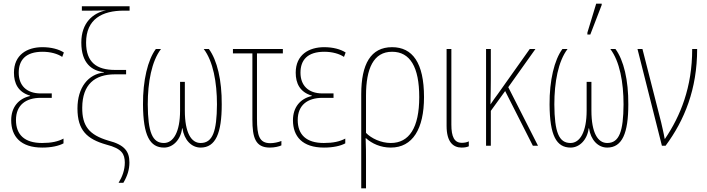

<svg xmlns="http://www.w3.org/2000/svg" viewBox="-20 -794 3851 1046"><path d="M210 10C260 10 300 1 326 -13V-39C296 -23 260 -15 209 -15C114 -15 67 -60 67 -140C67 -222 121 -261 202 -261H262V-285H202C123 -285 82 -330 82 -398C82 -467 120 -512 212 -512C255 -512 294 -501 319 -484L328 -508C300 -526 259 -537 211 -537C127 -537 56 -495 56 -398C56 -341 78 -292 144 -273V-271C81 -257 41 -210 41 -139C41 -51 92 10 210 10Z M626 202H652C675 163 685 129 685 91C685 32 660 -5 570 -28C466 -59 427 -107 428 -208C429 -334 496 -389 606 -389H667V-413H607C507 -413 449 -454 449 -562C449 -690 537 -736 654 -736H686V-760H426V-736H475C505 -736 513 -736 558 -738C486 -723 423 -670 423 -562C423 -448 482 -408 546 -401V-399C461 -390 402 -318 402 -203C402 -84 454 -36 560 -6C646 16 659 46 660 91C660 133 646 169 626 202Z M874 10C923 10 965 -34 972 -95H974C983 -33 1022 10 1073 10C1155 10 1188 -69 1188 -225C1189 -357 1163 -466 1118 -527H1090C1141 -460 1162 -346 1162 -225C1161 -79 1139 -15 1073 -15C1022 -15 987 -70 987 -192V-348H961V-192C961 -74 924 -15 873 -15C810 -15 786 -73 785 -225C785 -346 806 -460 857 -527H829C785 -468 758 -355 759 -225C760 -54 797 10 874 10Z M1450 10C1476 10 1501 4 1513 -2V-26C1496 -19 1472 -14 1453 -14C1393 -14 1380 -54 1380 -148V-503H1521V-527H1249V-503H1355V-143C1355 -45 1371 10 1450 10Z M1745 10C1795 10 1835 1 1861 -13V-39C1831 -23 1795 -15 1744 -15C1649 -15 1602 -60 1602 -140C1602 -222 1656 -261 1737 -261H1797V-285H1737C1658 -285 1617 -330 1617 -398C1617 -467 1655 -512 1747 -512C1790 -512 1829 -501 1854 -484L1863 -508C1835 -526 1794 -537 1746 -537C1662 -537 1591 -495 1591 -398C1591 -341 1613 -292 1679 -273V-271C1616 -257 1576 -210 1576 -139C1576 -51 1627 10 1745 10Z M1948 232H1974V76C1974 42 1974 8 1972 -41H1974C2006 -12 2053 10 2109 10C2228 10 2290 -92 2290 -265C2290 -452 2227 -537 2116 -537C2000 -537 1948 -445 1948 -281ZM2109 -15C2056 -15 2003 -40 1974 -70V-273C1974 -421 2015 -512 2116 -512C2214 -512 2264 -429 2264 -265C2264 -98 2209 -15 2109 -15Z M2495 10C2513 10 2525 7 2534 3V-24C2523 -18 2509 -16 2496 -16C2455 -16 2439 -49 2439 -115V-527H2413V-108C2413 -20 2449 10 2495 10Z M2897 -527H2866L2693 -283C2677 -262 2667 -247 2652 -225C2653 -273 2654 -319 2654 -363V-527H2628V0H2654V-190L2732 -298L2883 0H2911L2749 -319Z M3180 -606H3196L3258 -767V-774H3228L3180 -616ZM3089 10C3138 10 3180 -34 3187 -95H3189C3198 -33 3237 10 3288 10C3370 10 3403 -69 3403 -225C3404 -357 3378 -466 3333 -527H3305C3356 -460 3377 -346 3377 -225C3376 -79 3354 -15 3288 -15C3237 -15 3202 -70 3202 -192V-348H3176V-192C3176 -74 3139 -15 3088 -15C3025 -15 3001 -73 3000 -225C3000 -346 3021 -460 3072 -527H3044C3000 -468 2973 -355 2974 -225C2975 -54 3012 10 3089 10Z M3586 0H3606C3709 -139 3778 -308 3778 -527H3751C3751 -318 3687 -162 3603 -38H3601C3596 -69 3585 -112 3582 -127L3480 -527H3453Z"/></svg>

Font: Noto Sans Condensed Thin
Style: Regular
Weight: 100
Width: 3
Designer: Monotype Design Team
Foundry: Monotype Imaging Inc.
Version: Version 2.013